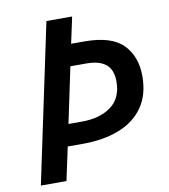

<svg xmlns="http://www.w3.org/2000/svg" viewBox="-81 -783 747 851"><g transform="rotate(-10 293.0 -357.0)"><path d="M34.2 0 185.1 -713.9H300.8L275.4 -595.7H335Q457 -595.7 509.3 -542Q561.5 -488.3 561.5 -399.9Q561.5 -316.4 522.7 -260.7Q483.9 -205.1 413.6 -177.5Q343.3 -149.9 249 -149.9H181.6L149.4 0ZM202.1 -247.6H262.2Q343.8 -247.6 394 -284.4Q444.3 -321.3 444.3 -396.5Q444.3 -449.2 414.8 -473.6Q385.3 -498 326.7 -498H254.9Z"/></g></svg>

Font: Open Sans SemiBold
Style: Italic
Weight: 600
Italic angle: -12°
Designer: Monotype Design Team
Foundry: Monotype Imaging Inc.
Version: Version 3.003; ttfautohint (v1.8.4)